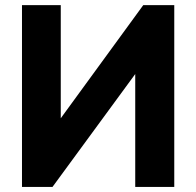

<svg xmlns="http://www.w3.org/2000/svg" viewBox="-20 -739 776 759"><path d="M187.5 0 514.6 -446.3V0H668.9V-718.8H546.4L220.2 -271.5V-718.8H66.9V0Z"/></svg>

Font: Winston ExtraBold
Style: Regular
Weight: 800
Designer: Vernon Adams, Kim Jin-seong, David Berlow, Cristiano Sobral
Foundry: The Winston Project Authors
Version: Version 3.004